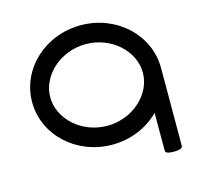

<svg xmlns="http://www.w3.org/2000/svg" viewBox="-101 -693 943 909"><g transform="rotate(-15 370.0 -239.0)"><path d="M685.8 -291.9C685.8 -454 545.6 -585.2 370 -585.2C194.4 -585.2 54.2 -454.3 54.2 -292.6C54.2 -130.9 194.4 0 370 0C461.3 0 543.2 -35.5 601.2 -93.6L601.2 91.5C601.2 105.8 625.6 107.3 641.4 107.3C658.4 107.3 685.2 105.4 685.2 90.5ZM370 -492.7C495.8 -492.7 597 -398.4 597 -292.6C597 -186.8 495.8 -92.5 370 -92.5C244.2 -92.5 143 -186.8 143 -292.6C143 -398.4 244.2 -492.7 370 -492.7Z"/></g></svg>

Font: Hi.
Style: Bold
Weight: 400
Designer: Mew Too, Robert Jablonski
Foundry: Cannot Into Space Fonts
Version: Version 1.996